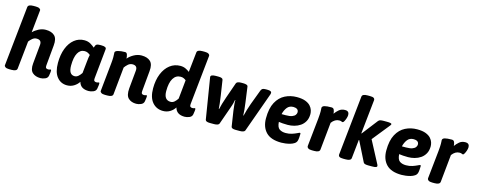

<svg xmlns="http://www.w3.org/2000/svg" viewBox="-33 -1449 5346 2152"><g transform="rotate(15 2639.5 -372.5)"><path d="M442 8Q384 8 349.5 -23Q315 -54 322 -129L343 -349Q349 -409 290 -409Q262 -409 240 -390.5Q218 -372 204 -352L170 -30Q167 2 107 2H79Q49 2 35 -7.5Q21 -17 22 -29L95 -722Q98 -754 158 -754H186Q216 -754 230.5 -744.5Q245 -735 243 -723L216 -463Q242 -490 281.5 -510.5Q321 -531 363 -531Q430 -531 465.5 -497.5Q501 -464 493 -384L471 -147Q469 -126 476.5 -117.5Q484 -109 500 -109Q511 -109 518.5 -112Q526 -115 529 -115Q537 -115 537 -103Q537 -99 536 -84.5Q535 -70 530 -44Q525 -16 496.5 -4Q468 8 442 8Z M751 9Q678 9 633.5 -46.5Q589 -102 589 -208Q589 -304 617 -376.5Q645 -449 695.5 -489.5Q746 -530 811 -530Q854 -530 885 -511Q916 -492 932 -477Q938 -495 943 -505Q948 -515 960 -519.5Q972 -524 997 -524H1009Q1069 -524 1066 -494L1031 -147Q1029 -126 1036.5 -117.5Q1044 -109 1060 -109Q1071 -109 1078.5 -112Q1086 -115 1089 -115Q1097 -115 1097 -103Q1097 -99 1096 -84.5Q1095 -70 1090 -44Q1085 -16 1056.5 -4Q1028 8 1002 8Q956 8 927 -10Q898 -28 887 -68Q866 -35 830.5 -13Q795 9 751 9ZM807 -112Q831 -112 850.5 -129.5Q870 -147 885 -170L899 -305Q902 -336 904.5 -353Q907 -370 911 -386Q898 -397 882 -405Q866 -413 845 -413Q795 -413 767 -363Q739 -313 739 -217Q739 -112 807 -112Z M1554 8Q1496 8 1462 -24.5Q1428 -57 1435 -139L1455 -349Q1461 -409 1402 -409Q1373 -409 1350.5 -389Q1328 -369 1314 -348L1282 -30Q1279 2 1219 2H1191Q1161 2 1147 -7.5Q1133 -17 1134 -29L1168 -362Q1170 -379 1171 -398.5Q1172 -418 1172 -428Q1172 -446 1171 -459.5Q1170 -473 1170 -484Q1170 -501 1203.5 -510.5Q1237 -520 1286 -520Q1304 -520 1311 -499.5Q1318 -479 1319 -453Q1343 -483 1386 -507Q1429 -531 1475 -531Q1542 -531 1577.5 -497.5Q1613 -464 1605 -384L1583 -147Q1581 -126 1588.5 -117.5Q1596 -109 1612 -109Q1623 -109 1630.5 -112Q1638 -115 1641 -115Q1649 -115 1649 -103Q1649 -99 1648 -84.5Q1647 -70 1642 -44Q1637 -16 1608.5 -4Q1580 8 1554 8Z M1865 8Q1788 8 1740.5 -47.5Q1693 -103 1693 -209Q1693 -305 1722.5 -377.5Q1752 -450 1804.5 -490.5Q1857 -531 1925 -531Q1960 -531 1987.5 -517.5Q2015 -504 2032 -490L2057 -722Q2060 -754 2120 -754H2148Q2178 -754 2192.5 -744Q2207 -734 2205 -720L2145 -147Q2143 -126 2150.5 -117.5Q2158 -109 2174 -109Q2185 -109 2192.5 -112Q2200 -115 2203 -115Q2211 -115 2211 -103Q2211 -99 2210 -84.5Q2209 -70 2204 -44Q2199 -16 2170.5 -4Q2142 8 2116 8Q2070 8 2041 -10.5Q2012 -29 2001 -69Q1980 -35 1944.5 -13.5Q1909 8 1865 8ZM1921 -113Q1946 -113 1965.5 -130.5Q1985 -148 2000 -172L2022 -390Q2010 -400 1994.5 -407Q1979 -414 1959 -414Q1904 -414 1873.5 -364Q1843 -314 1843 -218Q1843 -113 1921 -113Z M2409 2Q2359 2 2355 -21L2278 -495Q2274 -525 2337 -525H2367Q2417 -525 2420 -502L2447 -325Q2455 -273 2459 -235Q2463 -197 2464 -176H2468Q2480 -233 2511 -322L2574 -502Q2583 -525 2629 -525H2656Q2677 -525 2693 -519.5Q2709 -514 2710 -500L2734 -325Q2741 -279 2744 -241Q2747 -203 2748 -176H2752Q2760 -211 2771.5 -248Q2783 -285 2796 -322L2861 -495Q2868 -512 2879 -518.5Q2890 -525 2917 -525H2932Q2961 -525 2972.5 -518.5Q2984 -512 2984 -501Q2984 -495 2981 -484L2814 -19Q2810 -9 2794 -3.5Q2778 2 2757 2H2708Q2658 2 2655 -21L2628 -197Q2623 -232 2620 -266.5Q2617 -301 2618 -320H2614Q2612 -307 2606 -282.5Q2600 -258 2586 -220L2515 -19Q2511 -9 2495.5 -3.5Q2480 2 2458 2Z M3277 -531Q3338 -531 3376.5 -516Q3415 -501 3435.5 -478Q3456 -455 3463.5 -430.5Q3471 -406 3471 -386Q3471 -336 3451.5 -301Q3432 -266 3400.5 -244.5Q3369 -223 3331 -213Q3293 -203 3256 -203Q3223 -203 3198 -205Q3173 -207 3152 -210Q3156 -148 3184.5 -128.5Q3213 -109 3257 -109Q3297 -109 3330 -120Q3363 -131 3385 -142Q3407 -153 3412 -153Q3415 -153 3417.5 -151Q3420 -149 3420 -139Q3420 -121 3418 -97.5Q3416 -74 3412 -62Q3406 -41 3386 -27.5Q3366 -14 3339.5 -6.5Q3313 1 3286 4.5Q3259 8 3238 8Q3116 8 3059 -51.5Q3002 -111 3002 -212Q3002 -328 3040 -398Q3078 -468 3140.5 -499.5Q3203 -531 3277 -531ZM3267 -414Q3221 -414 3195.5 -381.5Q3170 -349 3159 -302H3207Q3254 -302 3280 -312Q3306 -322 3316.5 -337.5Q3327 -353 3327 -367Q3327 -392 3310 -403Q3293 -414 3267 -414Z M3592 2Q3562 2 3548 -8Q3534 -18 3535 -34L3569 -357Q3572 -387 3573 -408Q3574 -429 3574 -442Q3574 -460 3573 -469.5Q3572 -479 3572 -486Q3574 -505 3599.5 -512.5Q3625 -520 3681 -520Q3703 -520 3711 -500.5Q3719 -481 3720 -457Q3739 -484 3766.5 -507.5Q3794 -531 3836 -531Q3858 -531 3868 -522.5Q3878 -514 3880.5 -503.5Q3883 -493 3883 -485Q3883 -469 3876 -447Q3869 -425 3859.5 -408.5Q3850 -392 3843 -392Q3836 -392 3828 -396.5Q3820 -401 3802 -401Q3753 -401 3715 -350L3683 -32Q3680 2 3620 2Z M3956 2Q3924 2 3911.5 -6Q3899 -14 3899 -30L3972 -722Q3975 -754 4035 -754H4063Q4095 -754 4107.5 -746Q4120 -738 4120 -722L4078 -326L4082 -325L4222 -506Q4232 -519 4247.5 -522Q4263 -525 4285 -525H4322Q4377 -525 4377 -511Q4377 -504 4365 -490L4206 -292L4342 -34Q4347 -24 4347 -16Q4347 -8 4335 -3Q4323 2 4289 2H4247Q4225 2 4209.5 -2Q4194 -6 4189 -17L4074 -247L4070 -246L4047 -30Q4044 2 3984 2Z M4673 -531Q4734 -531 4772.5 -516Q4811 -501 4831.5 -478Q4852 -455 4859.5 -430.5Q4867 -406 4867 -386Q4867 -336 4847.5 -301Q4828 -266 4796.5 -244.5Q4765 -223 4727 -213Q4689 -203 4652 -203Q4619 -203 4594 -205Q4569 -207 4548 -210Q4552 -148 4580.5 -128.5Q4609 -109 4653 -109Q4693 -109 4726 -120Q4759 -131 4781 -142Q4803 -153 4808 -153Q4811 -153 4813.5 -151Q4816 -149 4816 -139Q4816 -121 4814 -97.5Q4812 -74 4808 -62Q4802 -41 4782 -27.5Q4762 -14 4735.5 -6.5Q4709 1 4682 4.5Q4655 8 4634 8Q4512 8 4455 -51.5Q4398 -111 4398 -212Q4398 -328 4436 -398Q4474 -468 4536.5 -499.5Q4599 -531 4673 -531ZM4663 -414Q4617 -414 4591.5 -381.5Q4566 -349 4555 -302H4603Q4650 -302 4676 -312Q4702 -322 4712.5 -337.5Q4723 -353 4723 -367Q4723 -392 4706 -403Q4689 -414 4663 -414Z M4988 2Q4958 2 4944 -8Q4930 -18 4931 -34L4965 -357Q4968 -387 4969 -408Q4970 -429 4970 -442Q4970 -460 4969 -469.5Q4968 -479 4968 -486Q4970 -505 4995.5 -512.5Q5021 -520 5077 -520Q5099 -520 5107 -500.5Q5115 -481 5116 -457Q5135 -484 5162.5 -507.5Q5190 -531 5232 -531Q5254 -531 5264 -522.5Q5274 -514 5276.5 -503.5Q5279 -493 5279 -485Q5279 -469 5272 -447Q5265 -425 5255.5 -408.5Q5246 -392 5239 -392Q5232 -392 5224 -396.5Q5216 -401 5198 -401Q5149 -401 5111 -350L5079 -32Q5076 2 5016 2Z"/></g></svg>

Font: Asap
Style: Bold Italic
Weight: 700
Italic angle: -6°
Designer: Pablo Cosgaya
Foundry: Omnibus-Type
Version: Version 3.001; ttfautohint (v1.8.3)